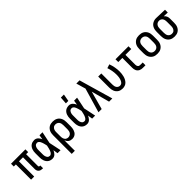

<svg xmlns="http://www.w3.org/2000/svg" viewBox="287 -2233 3925 3925"><g transform="rotate(-45 2250.0 -270.5)"><path d="M425 8Q402 8 380 2Q358 -4 341 -18.5Q324 -33 316 -54.5Q308 -76 308 -99V-440H192V0H102V-440H42V-520H458V-440H398V-99Q398 -93 399.5 -88Q401 -83 405 -79Q409 -75 414 -73.5Q419 -72 425 -72H440V8Z M720 8Q694 8 669 2Q644 -4 622.5 -18.5Q601 -33 586 -54Q571 -75 562 -99Q553 -123 549.5 -148.5Q546 -174 546 -200V-320Q546 -346 549.5 -371.5Q553 -397 562 -421Q571 -445 586 -466Q601 -487 622.5 -501.5Q644 -516 669 -522Q694 -528 720 -528Q742 -528 763 -519.5Q784 -511 800.5 -495.5Q817 -480 828.5 -461Q840 -442 850 -421Q853 -446 857 -470.5Q861 -495 865 -520H952Q938 -456 925.5 -391.5Q913 -327 899 -263Q914 -198 927 -132Q940 -66 954 0H867Q863 -26 859 -52Q855 -78 851 -103Q842 -83 830 -63Q818 -43 802 -27Q786 -11 764.5 -1.5Q743 8 720 8ZM720 -72Q739 -72 754.5 -85Q770 -98 780 -115Q790 -132 796.5 -150.5Q803 -169 808 -188Q813 -207 817 -226Q821 -245 825 -264Q821 -282 817 -300.5Q813 -319 807.5 -337.5Q802 -356 795.5 -373.5Q789 -391 779.5 -407.5Q770 -424 754.5 -436Q739 -448 720 -448Q706 -448 692 -443Q678 -438 668 -427.5Q658 -417 652 -404Q646 -391 642 -377Q638 -363 637 -348.5Q636 -334 636 -320V-200Q636 -186 637 -171.5Q638 -157 642 -143Q646 -129 652 -116Q658 -103 668 -92.5Q678 -82 692 -77Q706 -72 720 -72Z M1062 215V-320Q1062 -347 1066 -373.5Q1070 -400 1080.5 -424.5Q1091 -449 1108.5 -469.5Q1126 -490 1148.5 -503.5Q1171 -517 1197.5 -522.5Q1224 -528 1251 -528Q1278 -528 1304.5 -522.5Q1331 -517 1355 -504Q1379 -491 1397 -470.5Q1415 -450 1426 -425.5Q1437 -401 1441.5 -374Q1446 -347 1446 -320V-200Q1446 -175 1443 -150.5Q1440 -126 1432.5 -102.5Q1425 -79 1412 -58Q1399 -37 1379.5 -21.5Q1360 -6 1336 1Q1312 8 1287 8Q1265 8 1243 2Q1221 -4 1203.5 -17Q1186 -30 1173 -48.5Q1160 -67 1152 -88V215ZM1251 -72Q1274 -72 1296 -82Q1318 -92 1332 -111Q1346 -130 1351 -153.5Q1356 -177 1356 -200V-320Q1356 -343 1351 -366.5Q1346 -390 1332.5 -409Q1319 -428 1297 -438Q1275 -448 1251 -448Q1236 -448 1221 -444Q1206 -440 1194 -430.5Q1182 -421 1173.5 -408Q1165 -395 1160 -380.5Q1155 -366 1153.5 -350.5Q1152 -335 1152 -320V-200Q1152 -185 1153.5 -169.5Q1155 -154 1160 -139.5Q1165 -125 1173 -112Q1181 -99 1193.5 -89.5Q1206 -80 1221 -76Q1236 -72 1251 -72Z M1720 8Q1694 8 1669 2Q1644 -4 1622.5 -18.5Q1601 -33 1586 -54Q1571 -75 1562 -99Q1553 -123 1549.5 -148.5Q1546 -174 1546 -200V-320Q1546 -346 1549.5 -371.5Q1553 -397 1562 -421Q1571 -445 1586 -466Q1601 -487 1622.5 -501.5Q1644 -516 1669 -522Q1694 -528 1720 -528Q1742 -528 1763 -519.5Q1784 -511 1800.5 -495.5Q1817 -480 1828.5 -461Q1840 -442 1850 -421Q1853 -446 1857 -470.5Q1861 -495 1865 -520H1952Q1938 -456 1925.5 -391.5Q1913 -327 1899 -263Q1914 -198 1927 -132Q1940 -66 1954 0H1867Q1863 -26 1859 -52Q1855 -78 1851 -103Q1842 -83 1830 -63Q1818 -43 1802 -27Q1786 -11 1764.5 -1.5Q1743 8 1720 8ZM1720 -72Q1739 -72 1754.5 -85Q1770 -98 1780 -115Q1790 -132 1796.5 -150.5Q1803 -169 1808 -188Q1813 -207 1817 -226Q1821 -245 1825 -264Q1821 -282 1817 -300.5Q1813 -319 1807.5 -337.5Q1802 -356 1795.5 -373.5Q1789 -391 1779.5 -407.5Q1770 -424 1754.5 -436Q1739 -448 1720 -448Q1706 -448 1692 -443Q1678 -438 1668 -427.5Q1658 -417 1652 -404Q1646 -391 1642 -377Q1638 -363 1637 -348.5Q1636 -334 1636 -320V-200Q1636 -186 1637 -171.5Q1638 -157 1642 -143Q1646 -129 1652 -116Q1658 -103 1668 -92.5Q1678 -82 1692 -77Q1706 -72 1720 -72ZM1708 -600 1719 -756H1807L1779 -600Z M2050 0 2205 -530 2183 -604Q2174 -637 2164.5 -669.5Q2155 -702 2145 -735H2238L2269 -626L2450 0H2357L2251 -396L2143 0Z M2746 8Q2720 8 2694 2Q2668 -4 2645.5 -18Q2623 -32 2606.5 -52.5Q2590 -73 2580 -97.5Q2570 -122 2566 -148Q2562 -174 2562 -200V-520H2652V-200Q2652 -178 2656 -155.5Q2660 -133 2671.5 -114Q2683 -95 2703 -83.5Q2723 -72 2745 -72Q2762 -72 2778 -78Q2794 -84 2805 -96Q2816 -108 2824 -123Q2832 -138 2837.5 -153.5Q2843 -169 2846.5 -185.5Q2850 -202 2852 -218Q2854 -234 2855 -250.5Q2856 -267 2856 -284Q2856 -341 2845.5 -398Q2835 -455 2816 -509L2900 -536Q2922 -475 2934 -411.5Q2946 -348 2946 -284Q2946 -251 2942 -218Q2938 -185 2929.5 -153Q2921 -121 2905.5 -91Q2890 -61 2866.5 -37.5Q2843 -14 2811 -3Q2779 8 2746 8Z M3335 0Q3314 0 3293.5 -3.5Q3273 -7 3254.5 -16Q3236 -25 3221 -40Q3206 -55 3197 -74Q3188 -93 3184.5 -113.5Q3181 -134 3181 -155V-440H3062V-520H3438V-440H3270V-155Q3270 -141 3273.5 -127Q3277 -113 3285.5 -101.5Q3294 -90 3307.5 -85Q3321 -80 3335 -80H3409V0Z M3750 8Q3723 8 3696 3Q3669 -2 3645.5 -15.5Q3622 -29 3603.5 -49.5Q3585 -70 3574 -94.5Q3563 -119 3558.5 -146Q3554 -173 3554 -200V-320Q3554 -347 3558.5 -374Q3563 -401 3574 -425.5Q3585 -450 3603.5 -470.5Q3622 -491 3645.5 -504.5Q3669 -518 3696 -523Q3723 -528 3750 -528Q3777 -528 3804 -523Q3831 -518 3854.5 -504.5Q3878 -491 3896.5 -470.5Q3915 -450 3926 -425.5Q3937 -401 3941.5 -374Q3946 -347 3946 -320V-200Q3946 -173 3941.5 -146Q3937 -119 3926 -94.5Q3915 -70 3896.5 -49.5Q3878 -29 3854.5 -15.5Q3831 -2 3804 3Q3777 8 3750 8ZM3750 -72Q3774 -72 3796 -81.5Q3818 -91 3832 -110.5Q3846 -130 3851 -153Q3856 -176 3856 -200V-320Q3856 -344 3851 -367Q3846 -390 3832 -409.5Q3818 -429 3796 -438.5Q3774 -448 3750 -448Q3726 -448 3704 -438.5Q3682 -429 3668 -409.5Q3654 -390 3649 -367Q3644 -344 3644 -320V-200Q3644 -176 3649 -153Q3654 -130 3668 -110.5Q3682 -91 3704 -81.5Q3726 -72 3750 -72Z M4249 8Q4222 8 4195.5 2.5Q4169 -3 4145 -16Q4121 -29 4103 -49.5Q4085 -70 4074 -94.5Q4063 -119 4058.5 -146Q4054 -173 4054 -200V-320Q4054 -346 4058 -371.5Q4062 -397 4072 -421Q4082 -445 4098.5 -465.5Q4115 -486 4137.5 -499.5Q4160 -513 4185 -520.5Q4210 -528 4236 -528H4250L4494 -520V-440L4381 -444Q4395 -433 4406.5 -419Q4418 -405 4425 -389Q4432 -373 4435 -355.5Q4438 -338 4438 -320V-200Q4438 -173 4434 -146.5Q4430 -120 4419.5 -95.5Q4409 -71 4391.5 -50.5Q4374 -30 4351.5 -16.5Q4329 -3 4302.5 2.5Q4276 8 4249 8ZM4249 -72Q4264 -72 4279 -76Q4294 -80 4306 -89.5Q4318 -99 4326.5 -112Q4335 -125 4340 -139.5Q4345 -154 4346.5 -169.5Q4348 -185 4348 -200V-320Q4348 -342 4344 -363.5Q4340 -385 4329 -404Q4318 -423 4299 -434.5Q4280 -446 4258 -448H4243Q4220 -448 4199.5 -437Q4179 -426 4166 -407Q4153 -388 4148.5 -365.5Q4144 -343 4144 -320V-200Q4144 -177 4149 -153.5Q4154 -130 4167.5 -111Q4181 -92 4203 -82Q4225 -72 4249 -72Z"/></g></svg>

Font: Iosevka Term Medium
Style: Regular
Weight: 500
Monospace: yes
Designer: Belleve Invis
Foundry: Belleve Invis
Version: Version 26.3.1